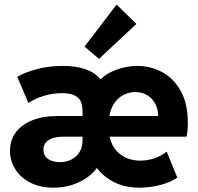

<svg xmlns="http://www.w3.org/2000/svg" viewBox="-20 -826 879 853"><path d="M24.4 -156.2Q24.4 -203.1 50.3 -238Q76.2 -272.9 123.5 -291.7Q170.9 -310.5 233.4 -310.5H346.7V-328.1Q346.7 -353.5 340.6 -371.3Q334.5 -389.2 314.2 -400.6Q293.9 -412.1 253.9 -412.1Q212.4 -412.1 171.6 -399.2Q130.9 -386.2 106.4 -368.2L56.6 -484.4Q88.4 -503.9 142.6 -518.6Q196.8 -533.2 258.8 -533.2Q377.9 -533.2 426.8 -473.6Q454.6 -501.5 500 -517.3Q545.4 -533.2 589.8 -533.2Q647 -533.2 698.2 -506.8Q749.5 -480.5 782 -423.6Q814.5 -366.7 814.5 -280.3Q814.5 -241.2 808.6 -218.8H466.8Q476.1 -178.2 498.8 -154.5Q521.5 -130.9 548.6 -121.6Q575.7 -112.3 601.6 -112.3Q668.9 -112.3 720.7 -152.3L767.6 -37.1Q741.7 -17.6 694.6 -4.9Q647.5 7.8 600.6 7.8Q538.1 7.8 490.2 -15.1Q442.4 -38.1 410.2 -79.6Q394.5 -57.1 366.5 -37.1Q338.4 -17.1 300.3 -4.6Q262.2 7.8 217.8 7.8Q159.2 7.8 115.2 -14.4Q71.3 -36.6 47.9 -74.2Q24.4 -111.8 24.4 -156.2ZM245.1 -105.5Q274.4 -105.5 297.6 -117.4Q320.8 -129.4 333.7 -151.1Q346.7 -172.9 346.7 -201.2V-218.8H261.7Q218.8 -218.8 195.8 -203.6Q172.9 -188.5 172.9 -161.1Q172.9 -135.3 192.4 -120.6Q211.9 -106 245.1 -105.5ZM682.6 -310.5Q682.6 -340.3 670.2 -364.5Q657.7 -388.7 634.5 -402.8Q611.3 -417 581.1 -417Q556.2 -417 532.5 -406.2Q508.8 -395.5 490.7 -371.8Q472.7 -348.1 465.8 -310.5ZM355.5 -619.1 498 -805.7 585.9 -719.7 419.9 -564.5Z"/></svg>

Font: Reddit Sans Strawberry ExBold
Style: Regular
Weight: 800
Designer: Stephen Hutchings
Foundry: Reddit
Version: Version 1.013